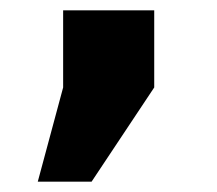

<svg xmlns="http://www.w3.org/2000/svg" viewBox="-20 -163 419 371"><path d="M102 -143V6L53 188H157L278 6V-143Z"/></svg>

Font: Iranian Sans Web
Style: Bold
Weight: 700
Designer: Hooman Mehr, Hadi Navid in Neviseh Pardaz Co. Ltd. (http://nevisa.com)
Foundry: http://font-store.ir
Version: 5.0.2 build 3/9/1393